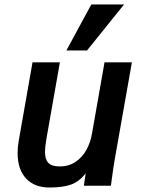

<svg xmlns="http://www.w3.org/2000/svg" viewBox="-20 -828 640 856"><path d="M58.5 -145.5Q58.5 -172.5 63.5 -200.5L125 -550H247L186.5 -206.5Q180.5 -170.5 180.5 -150.5Q180.5 -118.5 195.2 -102.2Q210 -86 246.5 -86Q286 -86 316 -105.8Q346 -125.5 364.5 -158.5Q383 -191.5 390 -231.5L446 -550H568L491 -114.5Q484 -73.5 480 -40.5Q480.5 -46 474.5 0H354L362 -55.5Q333.5 -18 296.2 -5Q259 8 201 8Q133.5 8 96 -32.5Q58.5 -73 58.5 -145.5ZM276 -603 387 -808H533L368 -603Z"/></svg>

Font: JuliaMono BoldItalic
Style: Regular
Weight: 700
Italic angle: -9°
Monospace: yes
Designer: cormullion
Foundry: corm
Version: Version 0.049; ttfautohint (v1.8.4)